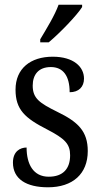

<svg xmlns="http://www.w3.org/2000/svg" viewBox="-20 -786 428 816"><path d="M151 -619V-606H187C236 -647 307 -721 329 -756V-766H229C213 -721 179 -666 151 -619ZM184 10C289 10 353 -47 353 -144C353 -228 312 -268 223 -311C148 -348 119 -368 119 -422C119 -469 144 -501 196 -501C248 -501 276 -464 276 -394C315 -394 337 -417 337 -452C337 -502 293 -545 204 -545C110 -545 46 -495 46 -405C46 -320 86 -284 180 -236C255 -197 278 -175 278 -126C278 -69 248 -35 187 -35C121 -35 93 -89 93 -159C66 -159 35 -143 35 -95C35 -25 92 10 184 10Z"/></svg>

Font: Noto Serif Tamil Condensed
Style: Italic
Weight: 400
Width: 3
Italic angle: -12°
Designer: Indian Type Foundry, Tom Grace, and the Monotype Design Team
Foundry: Monotype Imaging Inc.
Version: Version 2.003